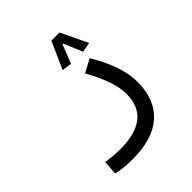

<svg xmlns="http://www.w3.org/2000/svg" viewBox="-199 -628 984 984"><g transform="rotate(-45 293.0 -136.5)"><path d="M199.7 226.1C389.6 226.1 494.6 133.8 494.6 -36.6C494.6 -112.3 465.3 -199.2 406.7 -295.9L335 -257.8C387.2 -163.1 411.1 -92.8 411.1 -33.2C411.1 86.4 334.5 145 188.5 145C147.5 145 123.5 141.6 86.9 136.2L81.1 213.4C116.7 223.1 150.4 226.1 199.7 226.1ZM390.6 -498.5H331.5L265.6 -350.6L318.8 -343.3L358.4 -444.3H364.3L406.2 -343.3L460 -353Z"/></g></svg>

Font: Cascadia Mono PL SemiLight
Style: Regular
Weight: 350
Monospace: yes
Designer: Aaron Bell
Foundry: Saja Typeworks
Version: Version 2404.023